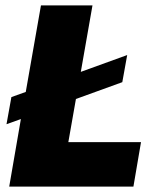

<svg xmlns="http://www.w3.org/2000/svg" viewBox="-20 -688 586 708"><path d="M14 0 57 -249 4 -230 22 -330 75 -349 131 -668H321L278 -423L449 -485L431 -385L260 -323L232 -164H500L472 0Z"/></svg>

Font: Celebes Black
Style: Italic
Weight: 900
Italic angle: -10°
Designer: Anugrah Pasau
Foundry: Lafontype
Version: Version 1.000; ttfautohint (v1.8.4)